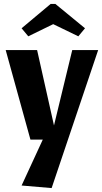

<svg xmlns="http://www.w3.org/2000/svg" viewBox="-20 -765 520 978"><path d="M198 -54H135L9 -510H169L255 -126L348 -510H480L243 193L90 180ZM262 -745 413 -621 379 -580 251 -642 124 -580 90 -621 238 -745Z"/></svg>

Font: Sansita
Style: Bold
Weight: 700
Designer: Pablo Cosgaya
Foundry: Omnibus-Type
Version: Version 1.006